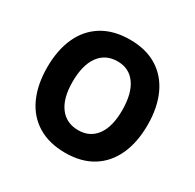

<svg xmlns="http://www.w3.org/2000/svg" viewBox="-156 -880 1075 1059"><g transform="rotate(30 381.0 -350.0)"><path d="M383 10Q280 10 208 -34Q136 -78 99 -159Q62 -240 62 -350Q62 -460 99 -541Q136 -622 208 -666Q280 -710 383 -710Q485 -710 556 -666Q627 -622 664 -541Q701 -460 701 -350Q701 -240 664 -159Q627 -78 556 -34Q485 10 383 10ZM383 -134Q457 -134 498 -190Q539 -246 539 -350Q539 -457 498 -514.5Q457 -572 383 -572Q307 -572 265 -514.5Q223 -457 223 -350Q223 -246 265 -190Q307 -134 383 -134Z"/></g></svg>

Font: Lexend Exa
Style: Bold
Weight: 700
Designer: Bonnie Shaver-Troup, Thomas Jockin
Foundry: Lexend
Version: Version 1.007